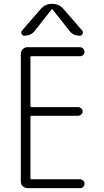

<svg xmlns="http://www.w3.org/2000/svg" viewBox="-20 -975 540 995"><path d="M106.4 -790Q96.7 -790 91.8 -798.8Q86.9 -807.6 93.8 -816.4L190.4 -927.7Q214.8 -955.1 248 -955.1H252Q286.1 -955.1 309.6 -927.7L406.2 -816.4Q412.1 -808.6 408.2 -799.3Q404.3 -790 393.6 -790Q358.4 -790 338.9 -816.4L252 -926.8Q251 -927.7 250 -927.7L248 -926.8L161.1 -816.4Q141.6 -790 106.4 -790ZM123 0Q108.4 0 98.1 -9.8Q87.9 -19.5 87.9 -35.2V-695.3Q87.9 -710 98.1 -720.2Q108.4 -730.5 123 -730.5H393.6Q403.3 -730.5 410.6 -723.6Q418 -716.8 418 -707Q418 -697.3 411.1 -690.4Q404.3 -683.6 393.6 -683.6H142.6Q137.7 -683.6 137.7 -678.7V-424.8Q137.7 -419.9 142.6 -419.9H384.8Q393.6 -419.9 400.9 -413.6Q408.2 -407.2 408.2 -397.9Q408.2 -388.7 400.9 -381.8Q393.6 -375 384.8 -375H142.6Q137.7 -375 137.7 -370.1V-50.8Q137.7 -45.9 142.6 -45.9H393.6Q403.3 -45.9 410.6 -39.6Q418 -33.2 418 -22.9Q418 -12.7 411.1 -6.3Q404.3 0 393.6 0Z"/></svg>

Font: Rounded-L Mgen+ 1m light
Style: Regular
Weight: 200
Designer: [Source Han Sans]
Ryoko NISHIZUKA  (kana & ideographs); Paul D. Hunt (Latin, Greek & Cyrillic); Wenlong ZHANG  (bopomofo
Version: Version 1.059.20150602